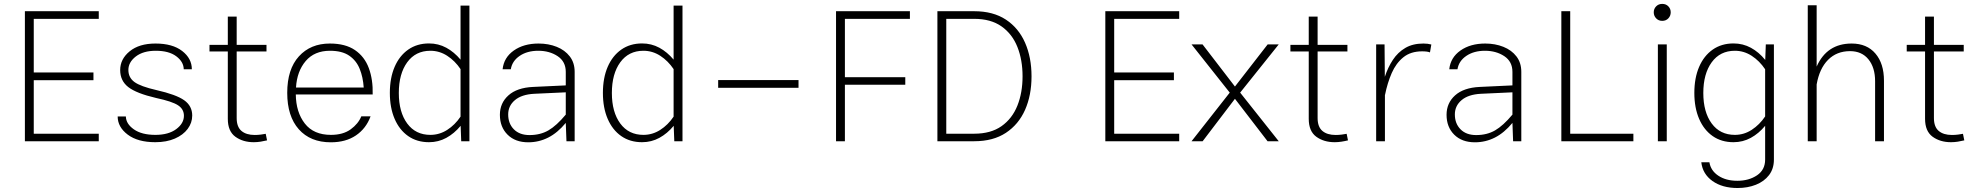

<svg xmlns="http://www.w3.org/2000/svg" viewBox="-20 -715 10019 972"><path d="M480 -38.1V0H106V-658.2H480V-619.6H150.9V-348.1H453.1V-309.1H150.9V-38.1Z M767.1 -494.6Q853.5 -494.6 902.3 -456.8Q951.2 -418.9 951.2 -364.3H910.2Q909.7 -401.9 872.6 -429.9Q835.4 -458 768.6 -458Q705.1 -458 667.5 -429Q629.9 -399.9 629.9 -360.8Q629.9 -322.3 660.6 -299.8Q691.4 -277.3 772.5 -258.8Q871.6 -236.3 912.4 -207.5Q953.1 -178.7 953.1 -129.9Q953.1 -93.3 930.2 -62.5Q907.2 -31.7 865.2 -13.4Q823.2 4.9 766.1 4.9Q677.7 4.9 626.7 -33.4Q575.7 -71.8 575.7 -125.5H617.2Q617.7 -88.4 657.5 -60.3Q697.3 -32.2 766.6 -32.2Q833 -32.2 872.1 -61.3Q911.1 -90.3 911.1 -128.9Q911.1 -162.6 881.1 -182.1Q851.1 -201.7 771 -218.8Q670.4 -242.2 629.4 -274.2Q588.4 -306.2 588.4 -360.4Q588.4 -416 636.5 -455.3Q684.6 -494.6 767.1 -494.6Z M1325.2 -37.6 1332 -4.4Q1316.4 -0.5 1299.1 2.2Q1281.7 4.9 1264.6 4.9Q1209.5 4.9 1171.4 -22.9Q1133.3 -50.8 1133.3 -113.3V-454.6H1040.5V-487.8H1133.3V-630.9H1178.2V-487.8H1329.1V-454.6H1178.2V-117.2Q1178.2 -72.8 1202.4 -52.2Q1226.6 -31.7 1269.5 -31.7Q1285.2 -31.7 1300.5 -33.7Q1315.9 -35.6 1325.2 -37.6Z M1477.5 -236.8Q1478.5 -147 1523.2 -89.6Q1567.9 -32.2 1655.3 -32.2Q1716.8 -32.2 1755.4 -60.3Q1793.9 -88.4 1809.1 -126H1856Q1833.5 -64.5 1782 -29.5Q1730.5 5.4 1654.8 5.4Q1551.3 5.4 1492.7 -60.5Q1434.1 -126.5 1434.1 -245.1Q1434.1 -364.7 1493.2 -429.7Q1552.2 -494.6 1649.9 -494.6Q1728.5 -494.6 1777.1 -461.4Q1825.7 -428.2 1847.2 -370.1Q1868.7 -312 1866.7 -236.8ZM1478.5 -272H1821.3Q1817.9 -324.2 1801 -366.2Q1784.2 -408.2 1748 -433.1Q1711.9 -458 1650.4 -458Q1571.8 -458 1527.6 -406Q1483.4 -354 1478.5 -272Z M1953.6 -244.6Q1953.6 -320.3 1977.8 -376.5Q2002 -432.6 2046.6 -463.9Q2091.3 -495.1 2151.9 -495.1Q2199.2 -495.1 2239.3 -473.4Q2279.3 -451.7 2311.5 -413.1V-686.5H2356.4V0H2314.9L2312 -78.1Q2279.8 -39.1 2239.5 -17.1Q2199.2 4.9 2151.9 4.9Q2090.8 4.9 2046.4 -26.1Q2002 -57.1 1977.8 -113.3Q1953.6 -169.4 1953.6 -244.6ZM1999 -244.1Q1999 -147.5 2041.5 -89.8Q2084 -32.2 2158.7 -32.2Q2204.6 -32.2 2243.9 -57.4Q2283.2 -82.5 2311.5 -124.5V-365.2Q2283.2 -407.2 2243.9 -432.6Q2204.6 -458 2158.7 -458Q2084 -458 2041.5 -399.7Q1999 -341.3 1999 -244.1Z M2889.2 -351.1V0H2847.7L2844.2 -92.8Q2802.7 -42.5 2755.4 -18.6Q2708 5.4 2654.3 5.4Q2588.4 5.4 2549.6 -33.2Q2510.7 -71.8 2510.7 -133.8Q2510.7 -193.4 2554 -232.2Q2597.2 -271 2678.2 -274.9L2844.2 -282.7V-351.1Q2844.2 -403.3 2803 -430.7Q2761.7 -458 2705.1 -458Q2648.9 -458 2610.8 -432.1Q2572.8 -406.2 2565.9 -364.3H2524.4Q2530.8 -423.8 2581.1 -459.2Q2631.3 -494.6 2706.5 -494.6Q2756.8 -494.6 2798.3 -478Q2839.8 -461.4 2864.5 -429.4Q2889.2 -397.5 2889.2 -351.1ZM2552.7 -135.7Q2552.7 -89.4 2581.5 -60.3Q2610.4 -31.2 2660.6 -31.2Q2715.3 -31.2 2756.3 -54.9Q2797.4 -78.6 2844.2 -134.8V-247.6L2684.1 -240.2Q2620.6 -236.8 2586.7 -208Q2552.7 -179.2 2552.7 -135.7Z M3032.2 -244.6Q3032.2 -320.3 3056.4 -376.5Q3080.6 -432.6 3125.2 -463.9Q3169.9 -495.1 3230.5 -495.1Q3277.8 -495.1 3317.9 -473.4Q3357.9 -451.7 3390.1 -413.1V-686.5H3435.1V0H3393.6L3390.6 -78.1Q3358.4 -39.1 3318.1 -17.1Q3277.8 4.9 3230.5 4.9Q3169.4 4.9 3125 -26.1Q3080.6 -57.1 3056.4 -113.3Q3032.2 -169.4 3032.2 -244.6ZM3077.6 -244.1Q3077.6 -147.5 3120.1 -89.8Q3162.6 -32.2 3237.3 -32.2Q3283.2 -32.2 3322.5 -57.4Q3361.8 -82.5 3390.1 -124.5V-365.2Q3361.8 -407.2 3322.5 -432.6Q3283.2 -458 3237.3 -458Q3162.6 -458 3120.1 -399.7Q3077.6 -341.3 3077.6 -244.1Z M4022.5 -309.6V-270.5H3615.7V-309.6Z M4257.3 0H4212.4V-658.2H4586.4V-619.6H4257.3V-324.2H4563V-286.1H4257.3Z M5202.1 -328.6Q5202.1 -232.9 5169.4 -158.9Q5136.7 -85 5072.3 -42.5Q5007.8 0 4912.1 0H4725.6V-658.2H4912.1Q5007.8 -658.2 5072.3 -615.7Q5136.7 -573.2 5169.4 -498.8Q5202.1 -424.3 5202.1 -328.6ZM5156.7 -328.6Q5156.7 -411.6 5130.6 -477.3Q5104.5 -543 5050.3 -581.3Q4996.1 -619.6 4912.1 -619.6H4770.5V-38.1H4912.1Q4996.1 -38.1 5050.3 -76.4Q5104.5 -114.7 5130.6 -180.4Q5156.7 -246.1 5156.7 -328.6Z M5949.7 -38.1V0H5575.7V-658.2H5949.7V-619.6H5620.6V-348.1H5922.9V-309.1H5620.6V-38.1Z M6397.5 -490.2H6453.6L6258.3 -246.1L6453.6 0H6397L6231.9 -214.8L6068.4 0H6012.2L6205.6 -246.1L6012.2 -490.2H6067.9L6231.9 -276.9Z M6797.4 -37.6 6804.2 -4.4Q6788.6 -0.5 6771.2 2.2Q6753.9 4.9 6736.8 4.9Q6681.6 4.9 6643.6 -22.9Q6605.5 -50.8 6605.5 -113.3V-454.6H6512.7V-487.8H6605.5V-630.9H6650.4V-487.8H6801.3V-454.6H6650.4V-117.2Q6650.4 -72.8 6674.6 -52.2Q6698.7 -31.7 6741.7 -31.7Q6757.3 -31.7 6772.7 -33.7Q6788.1 -35.6 6797.4 -37.6Z M6946.8 -490.2H6989.3L6990.7 -326.2Q7006.3 -374 7031.5 -412.1Q7056.6 -450.2 7094.5 -472.4Q7132.3 -494.6 7186 -494.6Q7208.5 -494.6 7226.1 -489.7L7219.2 -449.7Q7206.5 -455.1 7179.7 -455.1Q7121.6 -455.1 7084.5 -425Q7047.4 -395 7025.6 -345.2Q7003.9 -295.4 6991.7 -234.9L6991.2 -235.4V0H6946.8Z M7681.6 -351.1V0H7640.1L7636.7 -92.8Q7595.2 -42.5 7547.9 -18.6Q7500.5 5.4 7446.8 5.4Q7380.9 5.4 7342 -33.2Q7303.2 -71.8 7303.2 -133.8Q7303.2 -193.4 7346.4 -232.2Q7389.6 -271 7470.7 -274.9L7636.7 -282.7V-351.1Q7636.7 -403.3 7595.5 -430.7Q7554.2 -458 7497.6 -458Q7441.4 -458 7403.3 -432.1Q7365.2 -406.2 7358.4 -364.3H7316.9Q7323.2 -423.8 7373.5 -459.2Q7423.8 -494.6 7499 -494.6Q7549.3 -494.6 7590.8 -478Q7632.3 -461.4 7657 -429.4Q7681.6 -397.5 7681.6 -351.1ZM7345.2 -135.7Q7345.2 -89.4 7374 -60.3Q7402.8 -31.2 7453.1 -31.2Q7507.8 -31.2 7548.8 -54.9Q7589.8 -78.6 7636.7 -134.8V-247.6L7476.6 -240.2Q7413.1 -236.8 7379.2 -208Q7345.2 -179.2 7345.2 -135.7Z M8249 -38.1V0H7884.3V-658.2H7929.2V-38.1Z M8352.1 -652.8Q8352.1 -670.4 8364.3 -682.9Q8376.5 -695.3 8395 -695.3Q8414.1 -695.3 8426 -682.9Q8438 -670.4 8438 -652.8Q8438 -634.8 8426 -622.1Q8414.1 -609.4 8395 -609.4Q8376.5 -609.4 8364.3 -622.1Q8352.1 -634.8 8352.1 -652.8ZM8373 -490.2H8418V0H8373Z M8557.6 -244.6Q8557.6 -320.3 8581.8 -376.5Q8606 -432.6 8650.6 -463.9Q8695.3 -495.1 8755.9 -495.1Q8803.7 -495.1 8844 -473.1Q8884.3 -451.2 8916.5 -411.6L8919.4 -490.2H8960.4V92.8Q8960.4 139.2 8935.8 171.4Q8911.1 203.6 8869.4 220.2Q8827.6 236.8 8776.4 236.8Q8699.2 236.8 8649.4 201.4Q8599.6 166 8592.8 106.4H8633.8Q8640.6 148.9 8679.2 174.6Q8717.8 200.2 8775.4 200.2Q8833.5 200.2 8874.8 172.6Q8916 145 8916 92.8V-78.1Q8883.8 -39.1 8843.5 -17.1Q8803.2 4.9 8755.9 4.9Q8694.8 4.9 8650.4 -26.1Q8606 -57.1 8581.8 -113.3Q8557.6 -169.4 8557.6 -244.6ZM8603 -244.1Q8603 -147.5 8645.5 -89.8Q8688 -32.2 8762.7 -32.2Q8809.1 -32.2 8848.4 -57.9Q8887.7 -83.5 8916 -125.5V-364.3Q8887.7 -406.7 8848.1 -432.4Q8808.6 -458 8762.7 -458Q8688 -458 8645.5 -399.7Q8603 -341.3 8603 -244.1Z M9176.8 0H9131.8V-688.5H9176.8V-377.9Q9228.5 -494.6 9354 -494.6Q9431.2 -494.6 9474.4 -443.8Q9517.6 -393.1 9517.6 -306.6V0H9472.7V-303.7Q9472.7 -373 9439 -414.6Q9405.3 -456.1 9345.7 -456.1Q9278.3 -456.1 9234.6 -412.1Q9190.9 -368.2 9176.8 -287.6Z M9917.5 -37.6 9924.3 -4.4Q9908.7 -0.5 9891.4 2.2Q9874 4.9 9856.9 4.9Q9801.8 4.9 9763.7 -22.9Q9725.6 -50.8 9725.6 -113.3V-454.6H9632.8V-487.8H9725.6V-630.9H9770.5V-487.8H9921.4V-454.6H9770.5V-117.2Q9770.5 -72.8 9794.7 -52.2Q9818.8 -31.7 9861.8 -31.7Q9877.4 -31.7 9892.8 -33.7Q9908.2 -35.6 9917.5 -37.6Z"/></svg>

Font: Estedad-FD ExtraLight
Style: Regular
Weight: 200
Designer: Amin Abedi
Version: Version 7.3